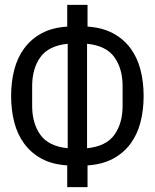

<svg xmlns="http://www.w3.org/2000/svg" viewBox="-20 -745 640 794"><path d="M258 -61Q196 -65 152.5 -88.5Q109 -112 80.5 -150.5Q52 -189 39 -239.5Q26 -290 26 -348Q26 -406 39 -456.5Q52 -507 80.5 -545.5Q109 -584 152.5 -607.5Q196 -631 258 -635V-725H342V-635Q403 -631 447 -607.5Q491 -584 519.5 -545.5Q548 -507 561 -456.5Q574 -406 574 -348Q574 -290 561 -239.5Q548 -189 519.5 -150.5Q491 -112 447 -88.5Q403 -65 342 -61V29H258ZM260 -564Q181 -556 147 -508.5Q113 -461 113 -389V-307Q113 -235 147 -187.5Q181 -140 260 -132ZM340 -132Q419 -140 453 -187.5Q487 -235 487 -307V-389Q487 -461 453 -508.5Q419 -556 340 -564Z"/></svg>

Font: IBM Plex Mono
Style: Regular
Weight: 400
Monospace: yes
Designer: Mike Abbink, Paul van der Laan, Pieter van Rosmalen
Foundry: Bold Monday
Version: Version 2.3